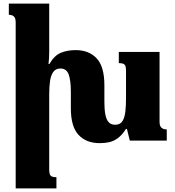

<svg xmlns="http://www.w3.org/2000/svg" viewBox="-20 -780 972 1065"><path d="M865 -103Q865 -88 870 -79Q875 -70 884 -66Q893 -62 905 -62V0H700L684 -65H679Q657 -31 634 -14Q611 3 586.5 8.5Q562 14 533 14Q459 14 416 -31.5Q373 -77 373 -179V-270Q373 -334 361 -367Q349 -400 315 -400Q289 -400 275.5 -381Q262 -362 257.5 -330Q253 -298 253 -258V161Q253 176 256 185.5Q259 195 267.5 199Q276 203 293 203V265H67V-657Q67 -673 62.5 -681.5Q58 -690 49.5 -694Q41 -698 29 -698V-760H253V-493Q253 -474 252 -457.5Q251 -441 249 -425H254Q281 -472 317 -487Q353 -502 400 -502Q473 -502 516 -456.5Q559 -411 559 -307V-214Q559 -173 564.5 -144.5Q570 -116 583 -102Q596 -88 618 -88Q647 -88 659.5 -108.5Q672 -129 675.5 -162Q679 -195 679 -234V-388Q679 -404 676 -413Q673 -422 664.5 -426Q656 -430 639 -430V-492H865Z"/></svg>

Font: Noto Serif Armenian Black
Style: Regular
Weight: 900
Version: Version 2.007